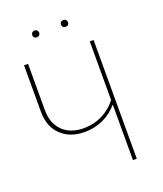

<svg xmlns="http://www.w3.org/2000/svg" viewBox="-152 -937 878 1035"><g transform="rotate(-20 287.5 -419.0)"><path d="M452 -681V0H430V-318Q353 -231 238 -231Q155 -231 104 -280Q53 -329 53 -414V-681H76V-416Q76 -339 120.5 -295.5Q165 -252 241 -252Q299 -252 348.5 -277Q398 -302 430 -345V-681ZM190 -818Q190 -810 184.5 -804.5Q179 -799 170 -799Q161 -799 155.5 -804.5Q150 -810 150 -818Q150 -826 155.5 -832Q161 -838 170 -838Q179 -838 184.5 -832Q190 -826 190 -818ZM355 -818Q355 -810 350 -804.5Q345 -799 336 -799Q326 -799 320.5 -804.5Q315 -810 315 -818Q315 -827 320.5 -832.5Q326 -838 336 -838Q345 -838 350 -832.5Q355 -827 355 -818Z"/></g></svg>

Font: Fira Sans Thin
Style: Regular
Weight: 100
Designer: bBox Type GmbH & Carrois Corporate GbR & Edenspiekermann AG
Foundry: bBox Type GmbH & Carrois Corporate GbR & Edenspiekermann AG
Version: Version 4.301